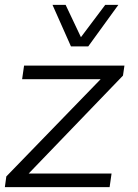

<svg xmlns="http://www.w3.org/2000/svg" viewBox="-31 -770 566 790"><path d="M185 -750H239L302 -617L402 -750H456L332 -579H261ZM-5 -44 383 -444H60L68 -500H481L475 -459L87 -56H428L420 0H-11Z"/></svg>

Font: Oakes Grotesk Light
Style: Italic
Weight: 300
Italic angle: -8°
Designer: Samuel Oakes
Foundry: Samuel Oakes
Version: Version 1.000;PS 001.000;hotconv 1.0.88;makeotf.lib2.5.64775